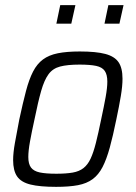

<svg xmlns="http://www.w3.org/2000/svg" viewBox="-20 -718 527 746"><path d="M198 8Q135 8 98.5 -1Q62 -10 46.5 -32.5Q31 -55 31 -96Q31 -124 38 -163Q45 -202 55 -254Q69 -319 81 -364.5Q93 -410 108.5 -440Q124 -470 147 -487Q170 -504 204.5 -511Q239 -518 290 -518Q353 -518 389 -508.5Q425 -499 440.5 -476.5Q456 -454 456 -412Q456 -384 449.5 -345Q443 -306 432 -254Q419 -190 406.5 -144.5Q394 -99 378.5 -69Q363 -39 340 -22Q317 -5 283 1.5Q249 8 198 8ZM199 -43Q237 -43 262.5 -47.5Q288 -52 304.5 -65Q321 -78 332 -101.5Q343 -125 352.5 -162.5Q362 -200 373 -254Q384 -305 390.5 -341Q397 -377 397 -401Q397 -428 387 -442.5Q377 -457 353.5 -462Q330 -467 289 -467Q242 -467 213.5 -459.5Q185 -452 168.5 -429.5Q152 -407 140 -365Q128 -323 114 -254Q103 -204 96.5 -168Q90 -132 90 -108Q90 -81 100.5 -67Q111 -53 134.5 -48Q158 -43 199 -43ZM386 -626 401 -698H460L444 -626ZM199 -626 214 -698H273L257 -626Z"/></svg>

Font: Saira SemiCondensed Light
Style: Italic
Weight: 300
Width: 4
Italic angle: -12°
Designer: Hector Gatti with collaboration of the Omnibus-Type team
Foundry: Omnibus-Type
Version: Version 1.101